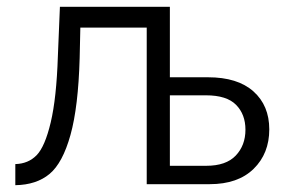

<svg xmlns="http://www.w3.org/2000/svg" viewBox="-20 -541 842 564"><path d="M25 3V-59Q63 -60 87.5 -85Q112 -110 129 -181.5Q146 -253 150 -376L156 -521H479V-314H591Q678 -314 724.5 -272.5Q771 -231 771 -161Q771 -90 725 -45Q679 0 596 0H411V-460H216L214 -370Q210 -227 187 -144.5Q164 -62 125.5 -30Q87 2 25 3ZM479 -54H586Q644 -54 672.5 -84Q701 -114 701 -160Q701 -205 673.5 -233Q646 -261 585 -261H479Z"/></svg>

Font: Raleway-v4020
Style: Regular
Weight: 400
Designer: Matt McInerney, Pablo Impallari, Rodrigo Fuenzalida
Foundry: Matt McInerney, Pablo Impallari, Rodrigo Fuenzalida
Version: Version 4.020;PS 004.020;hotconv 1.0.88;makeotf.lib2.5.64775